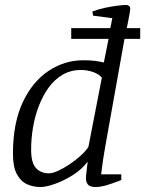

<svg xmlns="http://www.w3.org/2000/svg" viewBox="-20 -744 583 771"><path d="M143 7Q113 7 88 -4.5Q63 -16 47.5 -45Q32 -74 32 -126Q32 -249 71 -332.5Q110 -416 174.5 -459Q239 -502 314 -502Q343 -502 362 -499.5Q381 -497 397 -493L416 -588H266V-631H423L431 -671L354 -681L351 -698Q379 -708 405.5 -713.5Q432 -719 454 -721.5Q476 -724 487 -724Q494 -724 498.5 -720Q503 -716 503 -708Q503 -705 500.5 -690Q498 -675 494.5 -658Q491 -641 489 -631H543V-588H480L410 -197Q406 -172 402 -151.5Q398 -131 394.5 -106.5Q391 -82 386 -44H467V-21Q426 -5 404 1Q382 7 365 7Q341 7 333 -3Q325 -13 325 -30Q325 -32 326.5 -47Q328 -62 330 -77Q332 -92 332 -95Q309 -64 272.5 -41Q236 -18 200.5 -5.5Q165 7 143 7ZM177 -48Q191 -48 213 -58Q235 -68 259 -84Q283 -100 303.5 -118.5Q324 -137 335 -154L389 -432Q378 -446 354.5 -454.5Q331 -463 305 -463Q264 -463 231.5 -444Q199 -425 175.5 -392.5Q152 -360 136 -318.5Q120 -277 112.5 -232Q105 -187 105 -143Q105 -90 124.5 -69Q144 -48 177 -48Z"/></svg>

Font: Manuale Light
Style: Italic
Weight: 300
Italic angle: -11°
Version: Version 1.002